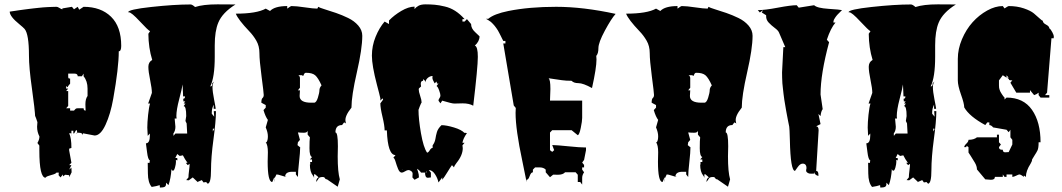

<svg xmlns="http://www.w3.org/2000/svg" viewBox="-20 -766 4849 877"><path d="M295.9 -79.1 306.2 -22.5 295.9 -11.7H306.2L295.9 8.8L306.2 0L307.1 21L295.9 43.5V34.2L278.3 32.2L267.6 39.6V30.8L256.3 44.4L247.6 34.2L248.5 22.5H237.8Q234.9 28.3 214.4 33.4Q193.8 38.6 188.5 44.4V45.9Q159.7 45.9 159.7 -79.1V-101.1L150.9 -112.8Q160.2 -128.9 160.2 -142.6Q149.4 -163.1 149.4 -187L150.9 -208Q150.9 -210 141.1 -236.8V-225.6Q139.2 -268.1 125.7 -362.8Q112.3 -457.5 112.3 -511.7Q112.3 -610.4 92.3 -633.8Q86.9 -640.1 68.4 -655.3Q24.4 -690.9 24.4 -712.9Q29.3 -713.4 46.4 -716.1Q63.5 -718.8 69.1 -719.5Q74.7 -720.2 90.3 -722.4Q106 -724.6 112.8 -725.3Q119.6 -726.1 133.8 -727.8Q147.9 -729.5 156 -730.2Q164.1 -731 176.5 -732.2Q189 -733.4 198 -733.6Q207 -733.9 218 -734.4Q229 -734.9 236.6 -734.9Q244.1 -734.9 252.2 -729.2Q260.3 -723.6 265.6 -723.6L264.6 -727.5L308.6 -734.9L317.9 -723.6L335 -734.9L341.8 -721.7L361.8 -734.9Q440.9 -734.9 487.3 -689.5Q533.7 -644 533.7 -556.6Q533.7 -531.7 522.5 -531.7Q522.5 -457 497.1 -314.5Q484.9 -245.6 462.2 -196.3Q439.5 -147 412.1 -147L358.9 -157.2V-148.4Q356.4 -159.7 340.3 -159.7H332.5V-160.6Q332.5 -171.4 329.3 -171.4Q326.2 -171.4 322.8 -163.8Q319.3 -156.2 317.6 -156.2Q315.9 -156.2 314.9 -157.2V-168.9H306.2V-157.2H295.9Q306.2 -136.7 306.2 -90.3L295.9 -86.9ZM371.1 -260.7 370.1 -289.1Q370.1 -314.5 379.9 -327.6V-361.3Q379.9 -396 361.8 -417.5V-429.7L354 -417.5H335Q335 -429.7 320.8 -429.7H291.5V-417.5Q291.5 -410.2 293 -408.7Q294.4 -407.2 300.3 -407.2V-383.8Q291 -374.5 289.1 -367.2L282.2 -373V-361.3H291.5L282.2 -350.1H291.5V-282.2L282.2 -271.5H300.3V-260.7H317.9Q318.8 -261.7 320.8 -263.9Q322.8 -266.1 323.2 -266.6Q323.7 -267.1 325.4 -268.6Q327.1 -270 328.1 -270.5Q333 -271.5 335 -271.5H361.8Q361.8 -260.7 371.1 -260.7ZM326.2 -157.2 332.5 -159.7V-157.2ZM306.2 -157.2Q307.1 -156.2 307.1 -154.8Q307.1 -153.3 306.2 -152.3ZM305.2 -149.4 306.2 -152.3V-147Q305.2 -147 305.2 -149.4Z M960.9 -559.1V-506.8Q960.9 -412.6 940.4 -371.1Q949.7 -371.1 949.7 -382.3V-386.2L958.5 -393.6Q950.7 -385.7 950.7 -366.9Q950.7 -348.1 957.8 -312Q964.8 -275.9 965.3 -269H956.1V-288.1Q947.3 -270.5 947.3 -251.5V-246.6L958.5 -232.9L956.5 -258.3H966.3V-254.4Q966.3 -212.9 955.1 -130.1Q943.8 -47.4 943.8 12Q943.8 71.3 928.7 73.2L921.4 65.4L909.7 67.4L901.9 56.6L880.4 65.9L881.8 64.5L860.4 44.4L842.3 57.6L830.6 56.6L840.8 44.4Q840.8 34.2 843.5 13.7Q846.2 -6.8 846.2 -17.6L837.4 -11.7L828.6 -22.5H836.4Q824.2 -38.6 815.4 -56.6L800.8 -53.7L789.6 -62.5L780.8 -44.4H789.6L790.5 -33.7L783.2 -35.2L783.7 -26.9Q783.7 -16.6 779.5 -1.5Q775.4 13.7 770.3 13.7Q765.1 13.7 763.2 5.9Q760.3 49.8 749.5 79.6L738.3 68.4V75.2Q738.3 83 732.9 86.9Q726.1 90.8 710.4 90.8L709.5 79.6Q695.3 84.5 672.9 87.9Q655.8 67.9 655.5 25.9Q655.3 -16.1 654.8 -22.5L662.6 -21.5L664.6 -33.7Q655.8 -36.1 651.6 -72Q647.5 -107.9 646.5 -111.3Q664.6 -111.3 664.6 -147.5V-156.2L654.8 -145.5L652.8 -183.1Q652.8 -206.1 656.5 -241.7Q660.2 -277.3 665.5 -293H656.7L673.8 -341.8Q673.8 -361.3 665.8 -400.4Q657.7 -439.5 657.7 -460.9Q657.7 -482.4 675.3 -492.2Q658.2 -547.4 657.7 -611.8L665.5 -623.5Q656.7 -627.4 618.4 -668.7Q580.1 -710 568.4 -710H565.4Q565.4 -722.7 670.4 -734.1Q775.4 -745.6 850.6 -745.6Q857.9 -745.6 871.1 -733.9Q907.7 -746.1 973.1 -746.1L1055.7 -745.6Q995.6 -708 977.1 -662.6Q960.9 -624 960.9 -559.1ZM785.6 -235.8 786.6 -224.6H777.8L781.2 -187Q781.2 -168.9 772 -156.2L772.5 -145.5L781.2 -156.2H835L832.5 -202.1L827.1 -213.4L830.6 -235.8Q830.6 -281.2 818.8 -281.2L827.1 -293H818.8L826.2 -302.7H817.9L816.9 -314.9Q825.2 -314.9 825.2 -325.7H816.4L814 -380.4Q811.5 -362.3 798.6 -313.2Q785.6 -264.2 785.6 -235.8ZM957.5 -177.2 953.1 -179.2Q952.1 -179.2 952.1 -173.3V-165.5Q952.1 -166.5 959.5 -178.2Q958.5 -177.2 957.5 -177.2ZM931.6 75.7 926.8 73.2ZM879.4 67.4Q879.4 65.9 880.4 65.9Z M1397.5 -16.6 1396.5 -22.5Q1396.5 -24.9 1397.5 -25.9H1405.3V-37.6H1395.5L1405.3 -48.8Q1393.6 -52.2 1393.6 -89.1Q1393.6 -126 1395.5 -138.7L1385.3 -150.9V-168.9Q1382.8 -159.7 1368.4 -159.7Q1354 -159.7 1340.8 -161.1L1350.1 -127L1340.8 -116.2L1338.9 -103L1350.1 -93.8H1351.1Q1351.1 -71.3 1345.9 -25.6Q1340.8 20 1340.8 42.5L1331.5 30.8V18.6H1314.5Q1283.2 18.6 1282.2 41Q1276.4 40 1263.2 35.4Q1250 30.8 1242.7 30.8L1233.4 50.3V42.5L1223.6 65.4Q1202.6 65.4 1202.6 -27.8L1203.6 -70.3Q1203.6 -104 1193.8 -116.2H1197.3Q1203.6 -125 1203.6 -143.3Q1203.6 -161.6 1193.8 -184.1L1203.6 -218.3Q1192.4 -232.9 1183.6 -263.2L1193.8 -274.4V-286.1L1173.8 -296.9Q1173.8 -314 1179.2 -318.4Q1184.6 -322.8 1184.6 -332.5Q1184.6 -342.3 1174.8 -416.5Q1165 -490.7 1165 -523.2Q1165 -555.7 1150.9 -580.1Q1136.7 -604.5 1118.7 -623Q1067.4 -676.8 1057.1 -703.6Q1152.3 -703.6 1193.8 -726.6L1213.4 -715.8Q1234.9 -738.3 1292 -738.3V-726.6Q1307.6 -738.3 1311.5 -738.3Q1333.5 -738.3 1372.6 -732.4Q1411.6 -726.6 1429.7 -726.6L1433.6 -734.9Q1439 -731 1463.1 -723.6Q1487.3 -716.3 1514.9 -706.8Q1542.5 -697.3 1570.3 -683.8Q1598.1 -670.4 1616.5 -649.2Q1634.8 -627.9 1634.8 -602.5Q1634.8 -543.5 1610.1 -435.8Q1585.4 -328.1 1585.4 -274.4Q1552.7 -233.9 1558.6 -210.4Q1558.6 -205.6 1561 -202.1L1551.8 -207L1542.5 -194.8Q1512.2 -194.8 1512.2 -161.1Q1523.4 -161.1 1523.4 -98.1L1522.5 -51.8Q1522.5 20 1532.2 53.2L1522.5 86.9L1473.6 53.2Q1466.8 53.2 1464.4 47.9Q1461.9 42.5 1454.1 42.5Q1446.3 42.5 1441.9 44.2Q1437.5 45.9 1436 48.1Q1434.6 50.3 1431.2 55.7Q1427.7 61 1424.3 65.4Q1424.3 48.8 1435.1 44.4Q1435.1 43 1418 29.3L1414.6 30.8V47.4Q1414.1 41.5 1409.2 35.6Q1395.5 19 1395.5 -14.2Q1397.5 -14.2 1397.5 -16.6ZM1350.1 -353.5 1348.6 -327.6Q1348.6 -296.9 1401.4 -296.9H1414.6Q1424.8 -296.9 1431.9 -319.6Q1439 -342.3 1439 -353.8Q1439 -365.2 1448.7 -376Q1433.1 -410.6 1419.7 -422.1Q1406.2 -433.6 1377.4 -433.6Q1371.6 -433.6 1368.4 -426.3Q1365.2 -418.9 1364.3 -418.9L1359.4 -422.4H1342.3Q1345.2 -421.9 1347.7 -417.7Q1350.1 -413.6 1350.1 -409.7V-365.2L1340.8 -353.5ZM1233.4 65.4Q1232.4 62 1232.4 56.9Q1232.4 51.8 1233.4 50.3ZM1282.2 41 1289.1 42.5H1282.2Z M2055.2 -293Q2043.9 -293 2000 -306.2L1991.7 -293.9L1982.9 -306.2Q1982.9 -312 1987.3 -317.6Q1991.7 -323.2 1991.7 -330.1Q1991.7 -336.9 1985.8 -353.3Q1980 -369.6 1974.1 -373L1982.9 -385.3L1976.1 -383.8L1974.1 -393.6L1965.3 -385.3Q1955.1 -402.8 1955.1 -409.9Q1955.1 -417 1956.1 -418.9Q1944.8 -418.9 1934.8 -410.9Q1924.8 -402.8 1922.9 -390.1L1921.4 -397L1912.6 -404.8V-397Q1901.9 -397 1901.9 -382.3Q1901.9 -379.9 1903.3 -371.1L1893.6 -362.3L1892.6 -357.9Q1892.6 -347.7 1899.2 -328.1Q1905.8 -308.6 1905.8 -297.9Q1903.8 -295.9 1897.7 -280.8Q1891.6 -265.6 1891.6 -264.2Q1891.6 -222.7 1902.8 -157.7Q1914.1 -92.8 1930.7 -68.8Q1936.5 -68.8 1942.9 -79.6Q1949.2 -90.3 1956.1 -90.3V-102.1Q1966.3 -115.7 1968.8 -131.6Q1971.2 -147.5 1975.8 -163.1Q1980.5 -178.7 1996.6 -194.3Q2018.6 -194.3 2053.5 -183.8Q2088.4 -173.3 2102.1 -158.2V-159.7L2112.8 -158.2Q2095.2 -132.8 2092.3 -113.8H2102.1L2092.3 -102.1L2093.8 -89.4Q2093.8 -57.1 2065.4 -22Q2055.2 -9.3 2053.7 -1.5L2044.4 -11.7Q2037.1 -2 2023.2 21Q2009.3 43.9 2000 55.2V44.4L1982.9 67.4Q1978.5 46.9 1966.3 28.8Q1954.1 10.7 1938.5 10.7L1948.2 22.5V44.4L1935.1 45.9Q1921.4 46.9 1921.4 22.5H1903.3Q1894.5 9.8 1884.8 4.9Q1886.2 10.3 1889.2 17.6Q1893.6 30.3 1893.6 44.4L1873.5 55.2L1863.8 44.4L1864.7 27.3Q1864.7 20.5 1858.2 15.6Q1851.6 10.7 1845.7 10.7Q1839.8 10.7 1830.1 16.6Q1820.3 22.5 1815.4 22.5Q1805.2 22.5 1798.3 5.6Q1791.5 -11.2 1786.6 -28.1Q1781.7 -44.9 1776.4 -44.9L1786.6 -57.6Q1751 -57.6 1747.1 -170.4H1736.8Q1736.8 -191.9 1727.1 -232.4Q1717.3 -272.9 1717.3 -293.9L1730 -311L1727.5 -316.9L1717.3 -306.6V-316.9Q1713.9 -333.5 1701.7 -378.9Q1678.7 -466.8 1678.7 -511.7Q1678.7 -556.6 1695.6 -597.9Q1712.4 -639.2 1736.8 -667.5L1756.8 -656.2V-672.4Q1780.3 -696.8 1813 -716.1Q1845.7 -735.4 1873.5 -735.8V-724.6Q1880.4 -733.4 1891.8 -739.7Q1903.3 -746.1 1924.1 -746.1Q1944.8 -746.1 1965.1 -744.4Q1985.4 -742.7 2011.7 -736.3Q2061.5 -725.1 2102.1 -678.7H2092.3V-667.5H2102.1L2112.8 -678.7L2131.8 -656.2Q2131.8 -636.2 2149.9 -619.6Q2168 -603 2170.4 -600.1Q2170.4 -577.1 2148.9 -557.6Q2162.6 -553.2 2162.6 -506.3Q2162.6 -459.5 2141.6 -283.2Q2123 -293.9 2093.3 -293.9ZM1930.7 13.7Q1929.7 19 1922.9 22.5Q1930.7 22.5 1930.7 13.7ZM1818.8 9.8Q1817.9 8.8 1816.9 8.8Q1815.9 8.8 1815.9 10.7Q1815.9 9.8 1818.8 9.8Z M2528.3 32.2 2506.8 31.7 2492.2 43.5 2472.7 21V8.8Q2462.9 -1.5 2443.8 -1.5H2424.3L2414.1 8.8V21Q2405.3 21 2399.4 38.1Q2393.6 55.2 2385.3 55.2V65.4Q2380.4 39.1 2365.7 -31.2Q2335 -174.8 2335 -250.5Q2335 -265.6 2335.9 -272.9L2326.7 -284.2L2278.8 -567.4H2288.6V-579.1H2278.8Q2277.3 -581.5 2272.7 -591.1Q2268.1 -600.6 2266.6 -603.5Q2265.1 -606.4 2260.7 -615Q2256.3 -623.5 2254.2 -627Q2252 -630.4 2247.3 -637.5Q2242.7 -644.5 2239.5 -647.9Q2236.3 -651.4 2231.4 -657Q2226.6 -662.6 2222.2 -666Q2207.5 -676.3 2199.7 -680.2H2210.4Q2236.8 -702.6 2302.2 -715.8Q2397 -734.9 2520.3 -734.9Q2643.6 -734.9 2792 -702.6Q2772.5 -681.2 2742.9 -626.2Q2713.4 -571.3 2713.4 -546.4Q2713.4 -521.5 2703.6 -510.7L2704.6 -494.6Q2704.6 -455.6 2684.1 -363.8Q2643.6 -386.2 2622.1 -386.2Q2600.6 -386.2 2590.8 -397Q2564.9 -397 2546.6 -399.7Q2528.3 -402.3 2511.5 -404.8Q2494.6 -407.2 2485.4 -408.7Q2494.1 -403.8 2494.1 -359.4L2492.2 -306.6H2639.2V-227.5Q2639.2 -212.9 2632.8 -181.9Q2626.5 -150.9 2619.1 -148.4L2590.8 -171.4H2502.4L2492.2 -160.6V-80.1L2502.4 -72.3L2511.2 -80.1L2502.4 -103.5Q2525.4 -103 2576.9 -97.7Q2628.4 -92.3 2656.7 -92.3V-80.1L2647.9 -35.6L2639.2 -23.4L2647.9 -12.7V-1.5H2639.2V8.8L2647.9 21Q2639.2 33.2 2639.2 46.9V77.1L2630.4 65.4H2619.1V32.2L2609.4 21H2561Q2551.3 32.2 2528.3 32.2Z M3180.2 -16.6 3179.2 -22.5Q3179.2 -24.9 3180.2 -25.9H3188V-37.6H3178.2L3188 -48.8Q3176.3 -52.2 3176.3 -89.1Q3176.3 -126 3178.2 -138.7L3168 -150.9V-168.9Q3165.5 -159.7 3151.1 -159.7Q3136.7 -159.7 3123.5 -161.1L3132.8 -127L3123.5 -116.2L3121.6 -103L3132.8 -93.8H3133.8Q3133.8 -71.3 3128.7 -25.6Q3123.5 20 3123.5 42.5L3114.3 30.8V18.6H3097.2Q3065.9 18.6 3064.9 41Q3059.1 40 3045.9 35.4Q3032.7 30.8 3025.4 30.8L3016.1 50.3V42.5L3006.3 65.4Q2985.4 65.4 2985.4 -27.8L2986.3 -70.3Q2986.3 -104 2976.6 -116.2H2980Q2986.3 -125 2986.3 -143.3Q2986.3 -161.6 2976.6 -184.1L2986.3 -218.3Q2975.1 -232.9 2966.3 -263.2L2976.6 -274.4V-286.1L2956.5 -296.9Q2956.5 -314 2961.9 -318.4Q2967.3 -322.8 2967.3 -332.5Q2967.3 -342.3 2957.5 -416.5Q2947.8 -490.7 2947.8 -523.2Q2947.8 -555.7 2933.6 -580.1Q2919.4 -604.5 2901.4 -623Q2850.1 -676.8 2839.8 -703.6Q2935.1 -703.6 2976.6 -726.6L2996.1 -715.8Q3017.6 -738.3 3074.7 -738.3V-726.6Q3090.3 -738.3 3094.2 -738.3Q3116.2 -738.3 3155.3 -732.4Q3194.3 -726.6 3212.4 -726.6L3216.3 -734.9Q3221.7 -731 3245.8 -723.6Q3270 -716.3 3297.6 -706.8Q3325.2 -697.3 3353 -683.8Q3380.9 -670.4 3399.2 -649.2Q3417.5 -627.9 3417.5 -602.5Q3417.5 -543.5 3392.8 -435.8Q3368.2 -328.1 3368.2 -274.4Q3335.4 -233.9 3341.3 -210.4Q3341.3 -205.6 3343.8 -202.1L3334.5 -207L3325.2 -194.8Q3294.9 -194.8 3294.9 -161.1Q3306.2 -161.1 3306.2 -98.1L3305.2 -51.8Q3305.2 20 3314.9 53.2L3305.2 86.9L3256.3 53.2Q3249.5 53.2 3247.1 47.9Q3244.6 42.5 3236.8 42.5Q3229 42.5 3224.6 44.2Q3220.2 45.9 3218.8 48.1Q3217.3 50.3 3213.9 55.7Q3210.4 61 3207 65.4Q3207 48.8 3217.8 44.4Q3217.8 43 3200.7 29.3L3197.3 30.8V47.4Q3196.8 41.5 3191.9 35.6Q3178.2 19 3178.2 -14.2Q3180.2 -14.2 3180.2 -16.6ZM3132.8 -353.5 3131.3 -327.6Q3131.3 -296.9 3184.1 -296.9H3197.3Q3207.5 -296.9 3214.6 -319.6Q3221.7 -342.3 3221.7 -353.8Q3221.7 -365.2 3231.4 -376Q3215.8 -410.6 3202.4 -422.1Q3189 -433.6 3160.2 -433.6Q3154.3 -433.6 3151.1 -426.3Q3147.9 -418.9 3147 -418.9L3142.1 -422.4H3125Q3127.9 -421.9 3130.4 -417.7Q3132.8 -413.6 3132.8 -409.7V-365.2L3123.5 -353.5ZM3016.1 65.4Q3015.1 62 3015.1 56.9Q3015.1 51.8 3016.1 50.3ZM3064.9 41 3071.8 42.5H3064.9Z M3719.2 -170.4 3708 14.6Q3718.3 14.6 3718.3 32.2V37.6Q3702.1 34.2 3698.7 20V26.9L3686.5 27.3Q3677.7 28.3 3669.9 23.9Q3662.1 19.5 3662.1 13.4Q3662.1 7.3 3663.1 3.9H3664.1Q3664.1 -18.6 3646.5 -18.6Q3634.8 -18.6 3624 -3.2Q3613.3 12.2 3611.3 14.6Q3590.8 13.7 3587.9 -126Q3586.4 -180.2 3585 -187.3Q3583.5 -194.3 3579.8 -213.1Q3576.2 -231.9 3575 -238.3Q3573.7 -244.6 3570.6 -262Q3567.4 -279.3 3566.4 -287.1L3562.5 -310.5Q3560.1 -326.2 3559.1 -335.7Q3558.1 -345.2 3556.4 -359.6Q3554.7 -374 3553.7 -385.3Q3552.2 -411.6 3552.2 -435.5L3558.1 -550.8H3566.9L3538.1 -617.7Q3534.2 -627 3518.8 -638.4Q3503.4 -649.9 3491.2 -662.8Q3479 -675.8 3479.5 -692.4V-696.3L3459.5 -709L3465.3 -719.7L3450.7 -709L3441.4 -719.7Q3473.6 -719.7 3533 -731Q3592.3 -742.2 3619.1 -742.2L3628.4 -731L3698.7 -742.2Q3711.9 -729 3764.9 -725.6Q3817.9 -722.2 3826.2 -719.7Q3825.7 -719.2 3822 -715.8Q3818.4 -712.4 3817.1 -710.9Q3815.9 -709.5 3812.3 -706.1Q3808.6 -702.6 3806.6 -700.4Q3804.7 -698.2 3801.5 -694.6Q3798.3 -690.9 3796.6 -688.2Q3794.9 -685.5 3792.7 -682.1Q3790.5 -678.7 3789.1 -675.8Q3786.6 -669.4 3786.6 -663.1H3796.4Q3774.4 -637.7 3756.8 -584.5L3767.1 -573.2Q3728 -428.2 3728 -334.5L3737.8 -267.6Q3730 -257.3 3728 -235.8L3718.3 -245.6L3728 -199.2L3708 -189Q3719.2 -189 3719.2 -170.4Z M4251.5 -559.1V-506.8Q4251.5 -412.6 4231 -371.1Q4240.2 -371.1 4240.2 -382.3V-386.2L4249 -393.6Q4241.2 -385.7 4241.2 -366.9Q4241.2 -348.1 4248.3 -312Q4255.4 -275.9 4255.9 -269H4246.6V-288.1Q4237.8 -270.5 4237.8 -251.5V-246.6L4249 -232.9L4247.1 -258.3H4256.8V-254.4Q4256.8 -212.9 4245.6 -130.1Q4234.4 -47.4 4234.4 12Q4234.4 71.3 4219.2 73.2L4211.9 65.4L4200.2 67.4L4192.4 56.6L4170.9 65.9L4172.4 64.5L4150.9 44.4L4132.8 57.6L4121.1 56.6L4131.3 44.4Q4131.3 34.2 4134 13.7Q4136.7 -6.8 4136.7 -17.6L4127.9 -11.7L4119.1 -22.5H4127Q4114.7 -38.6 4106 -56.6L4091.3 -53.7L4080.1 -62.5L4071.3 -44.4H4080.1L4081.1 -33.7L4073.7 -35.2L4074.2 -26.9Q4074.2 -16.6 4070.1 -1.5Q4065.9 13.7 4060.8 13.7Q4055.7 13.7 4053.7 5.9Q4050.8 49.8 4040 79.6L4028.8 68.4V75.2Q4028.8 83 4023.4 86.9Q4016.6 90.8 4001 90.8L4000 79.6Q3985.8 84.5 3963.4 87.9Q3946.3 67.9 3946 25.9Q3945.8 -16.1 3945.3 -22.5L3953.1 -21.5L3955.1 -33.7Q3946.3 -36.1 3942.1 -72Q3938 -107.9 3937 -111.3Q3955.1 -111.3 3955.1 -147.5V-156.2L3945.3 -145.5L3943.4 -183.1Q3943.4 -206.1 3947 -241.7Q3950.7 -277.3 3956.1 -293H3947.3L3964.4 -341.8Q3964.4 -361.3 3956.3 -400.4Q3948.2 -439.5 3948.2 -460.9Q3948.2 -482.4 3965.8 -492.2Q3948.7 -547.4 3948.2 -611.8L3956.1 -623.5Q3947.3 -627.4 3908.9 -668.7Q3870.6 -710 3858.9 -710H3856Q3856 -722.7 3960.9 -734.1Q4065.9 -745.6 4141.1 -745.6Q4148.4 -745.6 4161.6 -733.9Q4198.2 -746.1 4263.7 -746.1L4346.2 -745.6Q4286.1 -708 4267.6 -662.6Q4251.5 -624 4251.5 -559.1ZM4076.2 -235.8 4077.1 -224.6H4068.4L4071.8 -187Q4071.8 -168.9 4062.5 -156.2L4063 -145.5L4071.8 -156.2H4125.5L4123 -202.1L4117.7 -213.4L4121.1 -235.8Q4121.1 -281.2 4109.4 -281.2L4117.7 -293H4109.4L4116.7 -302.7H4108.4L4107.4 -314.9Q4115.7 -314.9 4115.7 -325.7H4106.9L4104.5 -380.4Q4102.1 -362.3 4089.1 -313.2Q4076.2 -264.2 4076.2 -235.8ZM4248 -177.2 4243.7 -179.2Q4242.7 -179.2 4242.7 -173.3V-165.5Q4242.7 -166.5 4250 -178.2Q4249 -177.2 4248 -177.2ZM4222.2 75.7 4217.3 73.2ZM4169.9 67.4Q4169.9 65.9 4170.9 65.9Z M4622.1 -342.8 4595.2 -388.2 4604 -398.9Q4590.3 -398.9 4589.4 -401.4Q4587.4 -407.7 4580.1 -411.1H4587.4L4577.6 -422.4V-411.1L4560.5 -422.4L4543 -398.9V-376Q4543 -363.8 4545.4 -357.7Q4547.9 -351.6 4548.8 -348.6Q4549.8 -345.7 4553.2 -340.8Q4556.6 -335.9 4557.6 -334Q4562 -326.7 4568.4 -320.3V-311.5L4577.6 -320.3Q4654.8 -320.3 4693.8 -264.4Q4732.9 -208.5 4732.9 -116.2H4724.1Q4724.1 -89.4 4719 -79.1Q4713.9 -68.8 4706.3 -57.4Q4698.7 -45.9 4694.3 -37.6Q4694.3 -29.3 4687.5 -18.6Q4666 14.6 4666 42L4656.7 35.6V42Q4654.8 40 4647.5 35.4Q4640.1 30.8 4636.5 30.8Q4632.8 30.8 4621.6 36.4Q4610.4 42 4604 42V30.8H4577.6V42H4568.4L4560.5 30.8V42H4524.4Q4524.4 55.2 4506.3 55.2L4480.5 53.2L4442.4 7.8Q4442.4 -6.8 4433.1 -22.7Q4423.8 -38.6 4414.1 -53.5Q4404.3 -68.4 4403.8 -69.3V-93.8L4395.5 -100.1L4393.6 -93.8H4384.3Q4384.3 -100.6 4394 -109.9Q4403.8 -119.1 4403.8 -127.4Q4428.7 -127.4 4442.4 -138.7H4533.7V-150.9H4543V-116.2L4551.8 -106L4543 -93.8Q4543 -82 4557.1 -82H4560.5Q4560.5 -70.3 4571.3 -70.3L4587.4 -71.3L4604 -106V-127.4L4595.2 -138.7V-173.3L4587.4 -162.1L4577.6 -173.3L4516.1 -184.1Q4509.3 -193.8 4499 -194.8V-207H4489.7L4480.5 -194.8Q4408.2 -233.9 4384.3 -275.4Q4384.3 -293 4369.6 -334Q4355 -375 4355 -398.9V-497.1Q4355 -542 4374 -586.9Q4393.1 -631.8 4422.6 -664.6Q4452.1 -697.3 4489 -717.8Q4525.9 -738.3 4560.5 -738.3L4568.4 -727.5Q4584.5 -738.3 4587.4 -738.3Q4625.5 -738.3 4656.5 -727.8Q4687.5 -717.3 4702.4 -704.8Q4717.3 -692.4 4728.5 -681.9Q4739.7 -671.4 4743.2 -671.4Q4743.2 -661.1 4758.1 -653.6Q4772.9 -646 4772.9 -636.7Q4779.8 -632.3 4786.6 -618.9Q4793.5 -605.5 4793.5 -600.3Q4793.5 -595.2 4793 -591.3H4782.7L4762.7 -342.8L4753.4 -331.5H4772.9V-320.3H4732.9L4724.1 -331.5V-342.8Q4715.3 -335 4703.6 -331.5L4684.6 -354.5V-342.8Z"/></svg>

Font: Butcherman Caps
Style: Regular
Weight: 400
Version: Version 001.003